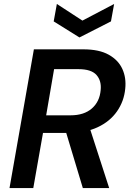

<svg xmlns="http://www.w3.org/2000/svg" viewBox="-20 -949 663 969"><path d="M28 0 151 -700H401Q480 -700 528.5 -673Q577 -646 597.5 -601Q618 -556 612 -501Q606 -438 570.5 -387Q535 -336 473 -307Q411 -278 326 -278H197L148 0ZM398 0 305 -309H431L531 0ZM213 -367H336Q404 -367 443.5 -401.5Q483 -436 488 -494Q493 -541 467 -570.5Q441 -600 376 -600H253ZM556 -929 540 -841 381 -760 251 -841 267 -929 396 -845Z"/></svg>

Font: DM Sans 12pt SemiBold
Style: Italic
Weight: 600
Italic angle: -10°
Version: Version 4.004;gftools[0.9.30]